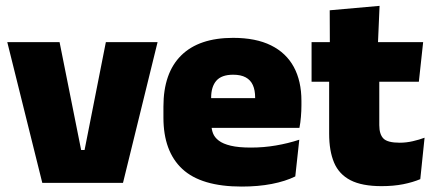

<svg xmlns="http://www.w3.org/2000/svg" viewBox="-20 -640 1516 672"><path d="M276 -115 350.5 -492.5H531.5L410.5 0H128L5.5 -492.5H188.5L264 -115Z M826 13Q684.5 13 618.2 -48.5Q552 -110 552 -228.5V-267Q552 -384.5 614.2 -446Q676.5 -507.5 796 -507.5Q875.5 -507.5 928.5 -481.2Q981.5 -455 1008.2 -405.8Q1035 -356.5 1035 -287V-271.5Q1035 -251.5 1033.2 -230.8Q1031.5 -210 1028 -192.5H869.5Q871.5 -223 872.2 -250Q873 -277 873 -298.5Q873 -324.5 865 -342.2Q857 -360 840 -369.2Q823 -378.5 796 -378.5Q755.5 -378.5 737.2 -357.5Q719 -336.5 719 -298V-253.5L720 -234.5V-203.5Q720 -188 725.5 -173.5Q731 -159 745.8 -147.8Q760.5 -136.5 787.8 -130Q815 -123.5 858.5 -123.5Q903 -123.5 945.5 -130.8Q988 -138 1027.5 -151L1013.5 -22.5Q979 -5.5 931.2 3.8Q883.5 13 826 13ZM645.5 -192.5V-296.5H992.5V-192.5Z M1315.5 11.5Q1247 11.5 1206.8 -9.2Q1166.5 -30 1149.2 -71Q1132 -112 1132 -172V-436H1307.5V-202Q1307.5 -170 1322 -155.2Q1336.5 -140.5 1379 -140.5Q1402 -140.5 1424.8 -145.8Q1447.5 -151 1466 -158L1451 -13Q1425 -2 1391 4.8Q1357 11.5 1315.5 11.5ZM1070.5 -354V-492.5H1461L1446 -354ZM1134.5 -480.5 1134 -604 1308.5 -619.5 1302.5 -480.5Z"/></svg>

Font: Anek Tamil Medium ExtraBold
Style: Regular
Weight: 800
Version: Version 1.003